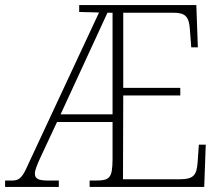

<svg xmlns="http://www.w3.org/2000/svg" viewBox="-23 -734 874 754"><path d="M-3 0H208V-25H167C130 -25 114 -31 114 -52C114 -66 122 -85 136 -116L201 -255H419V-106C418 -35 408 -25 352 -25H329V0H779L785 -166H758L753 -95C749 -47 738 -30 683 -30H460L461 -359H685V-389H461V-684H658C705 -684 720 -669 723 -615L728 -548H754L748 -714H288V-687L366 -685L86 -85C64 -33 50 -25 24 -25H-3ZM215 -285 399 -684H419V-285Z"/></svg>

Font: Noto Serif Ethiopic SemiCondensed ExtraLight
Style: Regular
Weight: 200
Width: 4
Designer: Monotype Design Team
Foundry: Monotype Imaging Inc.
Version: Version 2.102